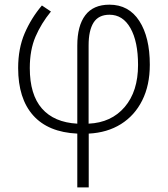

<svg xmlns="http://www.w3.org/2000/svg" viewBox="-20 -561 718 821"><path d="M159.2 -537.6 197.8 -511.7Q156.2 -460.9 131.8 -404.1Q107.4 -347.2 107.4 -270Q107.4 -156.2 159.4 -96.9Q211.4 -37.6 310.5 -32.2V-366.2Q310.5 -450.7 344.7 -495.8Q378.9 -541 447.8 -541Q530.8 -541 575.7 -471.4Q620.6 -401.9 620.6 -284.2Q620.6 -196.3 588.1 -131.6Q555.7 -66.9 497.1 -30.3Q438.5 6.3 359.4 10.3V240.2H310.5V10.3Q186 4.4 121.8 -67.6Q57.6 -139.6 57.6 -270Q57.6 -353.5 85.4 -418.5Q113.3 -483.4 159.2 -537.6ZM448.2 -498Q401.4 -498 380.1 -464.4Q358.9 -430.7 358.9 -367.2V-32.2Q456.1 -36.6 513.2 -103.5Q570.3 -170.4 570.3 -283.2Q570.3 -383.3 537.8 -440.7Q505.4 -498 448.2 -498Z"/></svg>

Font: Open Sans Light
Style: Regular
Weight: 300
Designer: Monotype Design Team
Foundry: Monotype Imaging Inc.
Version: Version 3.000; ttfautohint (v1.8.4)